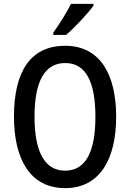

<svg xmlns="http://www.w3.org/2000/svg" viewBox="-20 -1053 671 990"><path d="M462 -1024V-1033H346C324 -989 290 -934 255 -885V-873H321C365 -911 435 -985 462 -1024ZM579 -451C579 -666 498 -817 316 -817C140 -817 52 -688 52 -452C52 -239 131 -83 316 -83C497 -83 579 -236 579 -451ZM158 -451C158 -631 209 -728 316 -728C422 -728 472 -632 472 -451C472 -269 421 -173 316 -173C210 -173 158 -271 158 -451Z"/></svg>

Font: Noto Sans Kannada UI Condensed Medium
Style: Regular
Weight: 500
Width: 3
Designer: Jelle Bosma - Monotype Design Team
Foundry: Monotype Imaging Inc.
Version: Version 2.005